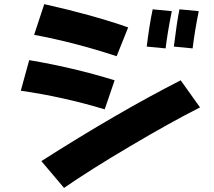

<svg xmlns="http://www.w3.org/2000/svg" viewBox="-20 -835 1040 934"><path d="M946.8 -780.8Q927.2 -683.6 917 -599.6L825.7 -608.4Q840.8 -731.4 853 -789.6ZM815.9 -780.8Q795.9 -683.6 785.6 -599.6L693.8 -608.4Q706.1 -710.9 722.7 -789.6ZM603.5 -701.7 547.4 -561.5Q343.3 -628.9 146 -665.5L195.3 -814.9Q432.6 -761.7 603.5 -701.7ZM953.1 -312.5Q810.5 -240.7 610.4 -122.1Q417 -7.8 291.5 79.1L181.2 -51.3Q552.7 -288.1 858.9 -444.3ZM537.6 -444.3 489.3 -303.2Q282.2 -365.2 81.1 -393.6L122.1 -542.5Q338.9 -505.9 537.6 -444.3Z"/></svg>

Font: Droid Sans
Style: Regular
Weight: 400
Foundry: Ascender Corporation
Version: Version 1.00 build 114